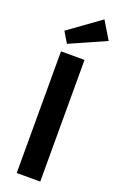

<svg xmlns="http://www.w3.org/2000/svg" viewBox="-175 -973 638 1020"><g transform="rotate(20 143.5 -463.0)"><path d="M67.6 0H200.6V-687.7H67.6ZM83.6 -736.1 286.7 -826.3 226.4 -926.4 46.9 -797Z"/></g></svg>

Font: Secuela Black
Style: Regular
Weight: 900
Designer: Fernando Haro
Foundry: deFharo
Version: Version 1.704